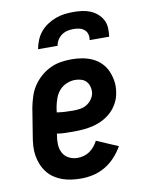

<svg xmlns="http://www.w3.org/2000/svg" viewBox="-85 -811 670 880"><g transform="rotate(-10 250.0 -371.0)"><path d="M221 8Q199 8 176.5 5Q154 2 133.5 -5.5Q113 -13 95.5 -25Q78 -37 65 -54Q52 -71 44 -91Q36 -111 32.5 -132.5Q29 -154 30.5 -177Q32 -200 36 -222L57 -352Q62 -377 70 -402Q78 -427 92.5 -449Q107 -471 127.5 -489Q148 -507 172 -518.5Q196 -530 221.5 -534Q247 -538 272 -538Q298 -538 323 -533.5Q348 -529 370 -518.5Q392 -508 409 -490.5Q426 -473 435.5 -450.5Q445 -428 448.5 -403Q452 -378 447 -352Q444 -329 432.5 -306.5Q421 -284 403 -266.5Q385 -249 363 -237.5Q341 -226 317.5 -220Q294 -214 270.5 -212Q247 -210 224 -210Q204 -210 185 -210.5Q166 -211 147 -214L146 -207Q142 -185 143 -163.5Q144 -142 153.5 -124.5Q163 -107 181.5 -97.5Q200 -88 221 -88Q236 -88 250.5 -92Q265 -96 277.5 -104.5Q290 -113 300 -125Q310 -137 317 -151L417 -108Q402 -82 381 -59Q360 -36 333.5 -20.5Q307 -5 278.5 1.5Q250 8 221 8ZM241 -305Q256 -305 272 -307.5Q288 -310 301.5 -318Q315 -326 325 -339.5Q335 -353 338 -368Q340 -383 336.5 -397.5Q333 -412 324 -422.5Q315 -433 300.5 -437.5Q286 -442 271 -442Q252 -442 232.5 -434Q213 -426 199 -410.5Q185 -395 178 -375.5Q171 -356 167 -337L163 -310Q182 -307 201.5 -306Q221 -305 241 -305ZM129 -610Q133 -631 141 -651Q149 -671 163 -688Q177 -705 196 -717.5Q215 -730 235.5 -737.5Q256 -745 276.5 -747.5Q297 -750 318 -750Q338 -750 358 -747.5Q378 -745 396 -737.5Q414 -730 428.5 -717.5Q443 -705 452 -688Q461 -671 462 -650.5Q463 -630 460 -610H369Q372 -624 368.5 -637Q365 -650 355 -658.5Q345 -667 332 -670Q319 -673 305 -673Q291 -673 277 -670Q263 -667 250.5 -658.5Q238 -650 230 -637Q222 -624 220 -610Z"/></g></svg>

Font: Iosevka Slab
Style: Bold Italic
Weight: 700
Italic angle: -9°
Monospace: yes
Designer: Belleve Invis
Foundry: Belleve Invis
Version: Version 11.1.0; ttfautohint (v1.8.3)